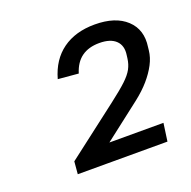

<svg xmlns="http://www.w3.org/2000/svg" viewBox="-76 -860 502 505"><g transform="rotate(-20 175.0 -607.5)"><path d="M64 -465 210 -577Q240 -600 256 -615Q272 -630 279 -643Q286 -656 288 -672L289 -680Q293 -706 278 -720.5Q263 -735 232 -735Q202 -735 182.5 -721Q163 -707 154 -678L97 -683Q111 -733 147 -759Q183 -785 237 -785Q295 -785 325.5 -756.5Q356 -728 349 -681L348 -672Q346 -653 336 -634Q326 -615 310 -596.5Q294 -578 271 -560L116 -440L122 -480H319L312 -430H61Z"/></g></svg>

Font: Pathway Extreme 8pt Thin
Style: Italic
Weight: 100
Italic angle: -8°
Designer: Eduardo Rodriguez Tunni
Foundry: Eduardo Rodriguez Tunni
Version: Version 1.000